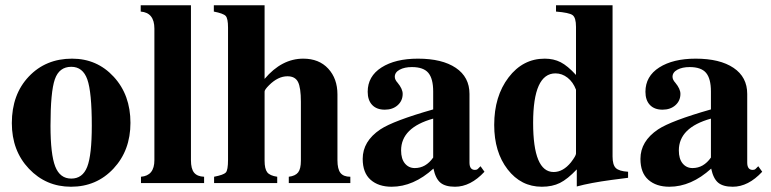

<svg xmlns="http://www.w3.org/2000/svg" viewBox="-20 -696 2930 730"><path d="M476 -229Q476 -124 411.5 -55Q347 14 250 14Q155 14 90 -54.5Q25 -123 25 -228Q25 -337 89.5 -405Q154 -473 254 -473Q349 -473 412.5 -404Q476 -335 476 -229ZM329 -218Q329 -346 312 -394Q295 -442 251 -442Q205 -442 188.5 -394.5Q172 -347 172 -218Q172 -109 190 -63Q208 -17 251 -17Q294 -17 311.5 -61.5Q329 -106 329 -218Z M756 0H516V-24Q567 -28 567 -87V-587Q567 -648 515 -652V-676H706V-87Q706 -54 718 -39.5Q730 -25 756 -24Z M1312 0H1078V-24Q1103 -27 1113.5 -40.5Q1124 -54 1124 -85V-309Q1124 -363 1113 -384.5Q1102 -406 1073 -406Q1037 -406 1003 -372Q986 -355 986 -348V-85Q986 -54 996 -41Q1006 -28 1034 -24V0H794V-24Q830 -31 838.5 -40Q847 -49 847 -89V-591Q847 -626 838 -635.5Q829 -645 793 -652V-676H986V-396Q1051 -473 1133 -473Q1193 -473 1228 -435Q1263 -397 1263 -337V-87Q1263 -53 1274.5 -38.5Q1286 -24 1312 -24Z M1807 -64 1822 -43Q1769 14 1710 14Q1673 14 1654.5 -1.5Q1636 -17 1628 -55Q1552 14 1469 14Q1419 14 1389 -12.5Q1359 -39 1359 -92Q1359 -159 1426 -204Q1476 -237 1627 -280V-348Q1627 -397 1608.5 -419Q1590 -441 1546 -441Q1518 -441 1499.5 -431Q1481 -421 1481 -404Q1481 -393 1492 -381Q1511 -358 1511 -339Q1511 -313 1492 -296Q1473 -279 1443 -279Q1412 -279 1395 -297Q1378 -315 1378 -347Q1378 -406 1430.5 -439.5Q1483 -473 1569 -473Q1661 -473 1713 -438Q1765 -403 1765 -339V-78Q1765 -50 1786 -50Q1793 -50 1797 -54ZM1627 -97V-245Q1505 -211 1505 -124Q1505 -92 1519.5 -74.5Q1534 -57 1557 -57Q1599 -57 1627 -97Z M2368 -20 2306 -12Q2224 -1 2173 13V-52Q2138 -15 2109 -0.5Q2080 14 2040 14Q1961 14 1910 -52Q1859 -118 1859 -221Q1859 -330 1913.5 -401.5Q1968 -473 2051 -473Q2085 -473 2111.5 -459.5Q2138 -446 2170 -411V-594Q2170 -629 2157 -638.5Q2144 -648 2094 -652V-676H2309V-101Q2309 -69 2321.5 -57Q2334 -45 2368 -43ZM2170 -112V-355Q2159 -384 2138 -400.5Q2117 -417 2092 -417Q2007 -417 2007 -229Q2007 -42 2085 -42Q2121 -42 2151 -79Q2170 -104 2170 -112Z M2863 -64 2878 -43Q2825 14 2766 14Q2729 14 2710.5 -1.5Q2692 -17 2684 -55Q2608 14 2525 14Q2475 14 2445 -12.5Q2415 -39 2415 -92Q2415 -159 2482 -204Q2532 -237 2683 -280V-348Q2683 -397 2664.5 -419Q2646 -441 2602 -441Q2574 -441 2555.5 -431Q2537 -421 2537 -404Q2537 -393 2548 -381Q2567 -358 2567 -339Q2567 -313 2548 -296Q2529 -279 2499 -279Q2468 -279 2451 -297Q2434 -315 2434 -347Q2434 -406 2486.5 -439.5Q2539 -473 2625 -473Q2717 -473 2769 -438Q2821 -403 2821 -339V-78Q2821 -50 2842 -50Q2849 -50 2853 -54ZM2683 -97V-245Q2561 -211 2561 -124Q2561 -92 2575.5 -74.5Q2590 -57 2613 -57Q2655 -57 2683 -97Z"/></svg>

Font: STIX
Style: Bold
Weight: 700
Designer: MicroPress Inc., with final additions and corrections provided by Coen Hoffman, Elsevier (retired)
Version: Version 1.1.1